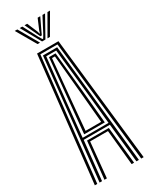

<svg xmlns="http://www.w3.org/2000/svg" viewBox="-246 -1023 849 1074"><g transform="rotate(-30 178.0 -486.0)"><path d="M20.5 0 109 -800H247.2L335.8 0H320L233.5 -787.2H122.8L36.2 0ZM51.2 0 132.2 -774.2H224L305 0H289L262.8 -251.5H93.5L67 0ZM94.2 -264.2H261.5L239.8 -481.5L210.2 -761.2H145.8L116 -481.5ZM111.5 -277 131 -481.5 156.8 -749.2H199.2L225.8 -481.5L244.8 -277ZM127.8 -289.8H228.5L211.2 -481.5L187.5 -736.2H168.8L145 -481.5ZM82.5 0 107.8 -238.8H248.5L273.8 0H258L235.8 -226H120.5L98.2 0ZM64.2 -972H80.8L154 -844.5H138ZM96.2 -972H113L162.5 -877.5L175.8 -855.2H180.5L193.8 -877.5L243.2 -972H260L188.8 -844.5H167.2ZM127.5 -972H144.5L172.8 -904.8L176.8 -889.8H179.5L183.5 -904.8L212.2 -972H229L192.2 -895L182.8 -874.5H173.5L163.8 -895ZM275.5 -972H292L218 -844.5H202.2Z"/></g></svg>

Font: Big Shoulders Inline Display Medium
Style: Regular
Weight: 500
Designer: Patric King
Foundry: XO Type Co
Version: Version 1.000